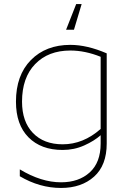

<svg xmlns="http://www.w3.org/2000/svg" viewBox="-20 -762 637 950"><path d="M290 -48Q392 -48 478 -124V-481Q401 -512 328 -512Q219 -512 154 -445Q89 -378 89 -259Q89 -160 143 -104Q197 -48 290 -48ZM508 -52Q508 56 445.5 112Q383 168 282 168Q176 168 78 110V76Q184 140 282 140Q370 140 424 91Q478 42 478 -52V-93Q447 -65 397 -42.5Q347 -20 290 -20Q183 -20 121 -82.5Q59 -145 59 -259Q59 -390 133 -465Q207 -540 328 -540Q411 -540 508 -498ZM307 -615 357 -742H384L346 -615Z"/></svg>

Font: Roundo ExtraLight
Style: Regular
Weight: 250
Designer: Namrata Goyal (Gurmukhi), Shiva Nallaperumal (Latin)
Foundry: Indian Type Foundry
Version: Version 1.000;PS 1.0;hotconv 1.0.88;makeotf.lib2.5.647800